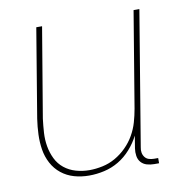

<svg xmlns="http://www.w3.org/2000/svg" viewBox="-65 -583 630 653"><g transform="rotate(-10 250.0 -256.0)"><path d="M192 8Q165 8 140.5 1Q116 -6 96.5 -21.5Q77 -37 65 -59.5Q53 -82 49 -107.5Q45 -133 46 -159.5Q47 -186 51 -213L102 -520H122L70 -210Q67 -186 65.5 -162Q64 -138 68 -115Q72 -92 82 -71.5Q92 -51 109.5 -37Q127 -23 149.5 -16.5Q172 -10 196 -10Q218 -10 241.5 -15Q265 -20 286 -32Q307 -44 324.5 -61.5Q342 -79 354 -100Q366 -121 372.5 -143.5Q379 -166 383 -189L438 -520H458L381 -56Q379 -47 380.5 -38Q382 -29 387.5 -22Q393 -15 401.5 -12.5Q410 -10 419 -10H433V8H416Q403 8 391 4.5Q379 1 371 -8Q363 -17 361 -30Q359 -43 361 -56L368 -99Q356 -75 337 -53.5Q318 -32 294.5 -18Q271 -4 244.5 2Q218 8 192 8Z"/></g></svg>

Font: Iosevka Thin
Style: Italic
Weight: 100
Italic angle: -9°
Monospace: yes
Designer: Belleve Invis
Foundry: Belleve Invis
Version: Version 32.5.0; ttfautohint (v1.8.4)